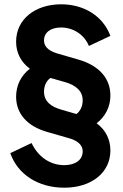

<svg xmlns="http://www.w3.org/2000/svg" viewBox="-20 -777 574 894"><path d="M279 97C407 97 494 26 494 -76C494 -128 472 -172 430 -203C470 -234 494 -279 494 -332C494 -412 442 -471 347 -499L254 -526C217 -536 185 -553 185 -589C185 -625 215 -649 264 -649C322 -649 373 -615 394 -563L494 -610C459 -704 369 -757 265 -757C143 -757 55 -687 55 -583C55 -532 77 -488 119 -457C79 -426 55 -381 55 -327C55 -249 105 -189 202 -162L296 -135C335 -125 365 -106 365 -72C365 -32 330 -8 279 -8C214 -8 158 -46 127 -111L28 -64C62 35 158 97 279 97ZM185 -350C185 -378 196 -401 215 -414L282 -395C335 -380 365 -352 365 -310C365 -282 354 -260 336 -246L267 -266C217 -280 185 -305 185 -350Z"/></svg>

Font: Mluvka
Style: Bold
Weight: 700
Designer: Modified by Jiří Krblich, Original typeface by Gumpita Rahayu
Foundry: Gumpita Rahayu & Jiří Krblich
Version: Version 2.000;Glyphs 3.1.1 (3134)